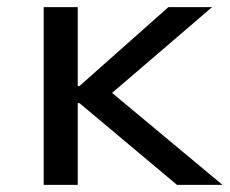

<svg xmlns="http://www.w3.org/2000/svg" viewBox="-20 -516 641 536"><path d="M102 0V-496H197V-276H202L450 -496H572L270 -237L272 -274L601 0H474L202 -228H197V0Z"/></svg>

Font: Nunito Sans 7pt SemiExpanded
Style: Regular
Weight: 400
Width: 6
Designer: Vernon Adams
Foundry: Vernon Adams
Version: Version 3.101;gftools[0.9.27]